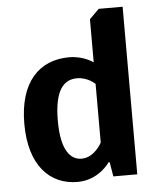

<svg xmlns="http://www.w3.org/2000/svg" viewBox="-52 -745 663 799"><g transform="rotate(-5 280.0 -345.0)"><path d="M350 -145C350 -145 320 -85 265 -85C220 -85 180 -125 180 -250C180 -380 220 -420 275 -420C320 -420 350 -390 350 -390ZM490 -700H390L350 -660V-480C350 -480 310 -510 250 -510C125 -510 40 -425 40 -250C40 -75 125 10 240 10C330 10 375 -60 375 -60H380L390 0H490Z"/></g></svg>

Font: Scada
Style: Bold
Weight: 700
Designer: Jovanny Lemonad
Foundry: Jovanny Lemonad
Version: Version 3.005